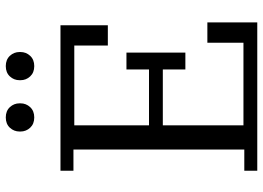

<svg xmlns="http://www.w3.org/2000/svg" viewBox="-146 -786 932 681"><g transform="rotate(-90 320.5 -446.0)"><path d="M55 -46H130V-652H55V-698H571V-530H499V-649H216V-384H414V-464H474V-255H414V-335H216V-49H509V-177H581V0H55ZM244 -791Q221 -791 207.5 -805.5Q194 -820 194 -840V-843Q194 -863 207.5 -877.5Q221 -892 244 -892Q267 -892 280.5 -877.5Q294 -863 294 -843V-840Q294 -820 280.5 -805.5Q267 -791 244 -791ZM426 -791Q403 -791 389.5 -805.5Q376 -820 376 -840V-843Q376 -863 389.5 -877.5Q403 -892 426 -892Q449 -892 462.5 -877.5Q476 -863 476 -843V-840Q476 -820 462.5 -805.5Q449 -791 426 -791Z"/></g></svg>

Font: IBM Plex Serif
Style: Regular
Weight: 400
Designer: Mike Abbink, Paul van der Laan, Pieter van Rosmalen
Foundry: Bold Monday
Version: Version 3.001